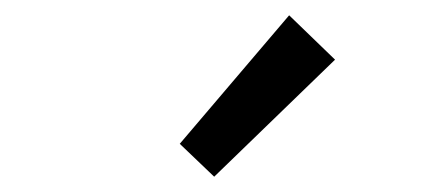

<svg xmlns="http://www.w3.org/2000/svg" viewBox="-20 -804 583 251"><path d="M260 -573 215 -616 358 -784 418 -726Z"/></svg>

Font: Assistant Medium
Style: Regular
Weight: 500
Designer: Hebrew By Ben Nathan, Latin by Paul Hunt
Version: Version 3.000